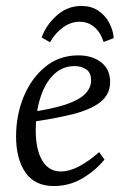

<svg xmlns="http://www.w3.org/2000/svg" viewBox="-20 -612 413 645"><path d="M243 -426Q290 -426 320 -402.5Q350 -379 350 -337Q350 -295 317 -269Q284 -243 221 -227.5Q158 -212 69 -200L73 -234Q153 -245 199.5 -260.5Q246 -276 266 -296.5Q286 -317 286 -342Q286 -368 269.5 -379Q253 -390 230 -390Q189 -390 159.5 -360.5Q130 -331 115 -282Q100 -233 100 -176Q100 -109 122 -72.5Q144 -36 184 -36Q213 -36 245.5 -53Q278 -70 313 -101L331 -76Q301 -39 257 -13Q213 13 161 13Q97 13 65.5 -32.5Q34 -78 34 -154Q34 -225 59.5 -287Q85 -349 132 -387.5Q179 -426 243 -426ZM148 -470 120 -486Q134 -527 170 -559.5Q206 -592 254 -592Q286 -592 309.5 -576.5Q333 -561 346.5 -536Q360 -511 362 -484L328 -471Q318 -503 297 -521Q276 -539 247 -539Q219 -539 192.5 -520.5Q166 -502 148 -470Z"/></svg>

Font: Yrsa Light
Style: Italic
Weight: 300
Italic angle: -7.10001°
Designer: Anna Giedrys (Yrsa+Rasa design), David Brezina (Yrsa art-direction, Rasa art-direction, design)
Foundry: Rosetta Type Foundry
Version: Version 2.004